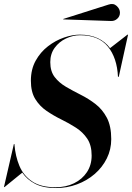

<svg xmlns="http://www.w3.org/2000/svg" viewBox="-41 -935 667 970"><path d="M518 -829 279 -837 278 -839 508 -912Q532 -920.2 548.5 -905Q565 -889.8 565 -871Q565 -852.2 550.9 -839.9Q536.8 -827.5 518 -829ZM-18 10H-21L29 -207H32L32.2 -202.9Q36.8 -145.8 57 -97.1Q77.2 -48.4 121.1 -18.7Q164.9 11 240 11Q292 11 333.2 -9.2Q374.4 -29.4 398.2 -65.4Q422 -101.5 422 -149Q422 -201.2 399.8 -234.4Q377.6 -267.5 342.7 -289.9Q307.8 -312.4 268.5 -331.6Q229.2 -350.9 194.3 -374.8Q159.4 -398.6 137.2 -434.6Q115 -470.5 115 -527Q115 -584.8 139.2 -628.4Q163.4 -672 201.4 -701.2Q239.4 -730.5 282.1 -745.2Q324.9 -760 362 -760Q414.5 -760 452.6 -742.2Q490.8 -724.5 515 -691.8L603 -760H606L559 -547H555Q550.5 -643 503.8 -700Q457 -757 364 -757Q327 -757 292.3 -740.5Q257.6 -724 235.3 -693.5Q213 -663 213 -621Q213 -574.8 235.2 -545.8Q257.5 -516.8 292.6 -496.3Q327.6 -475.9 367 -456.1Q406.4 -436.4 441.4 -409.4Q476.5 -382.4 498.8 -340.2Q521 -298 521 -232Q521 -179.5 498.6 -134.6Q476.2 -89.6 437.4 -56Q398.5 -22.4 348.2 -3.7Q297.9 15 242 15Q178 15 136.8 -6.2Q95.6 -27.4 71.6 -62.9Z"/></svg>

Font: Bodoni* 72 Medium
Style: Italic
Weight: 500
Italic angle: -13°
Version: Version 1.002; ttfautohint (v0.97) -l 8 -r 50 -G 200 -x 14 -